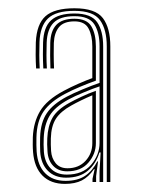

<svg xmlns="http://www.w3.org/2000/svg" viewBox="-20 -825 350 469"><path d="M240.8 -380.5V-711.5Q240.8 -752.8 224.4 -775.6Q208 -798.5 161.8 -798.5Q116.5 -798.5 97.1 -779.8Q77.8 -761 76.5 -722.2Q76 -704.8 76 -690.5Q76 -676.2 77 -657.8H68.2Q67.2 -674.8 67.1 -691.1Q67 -707.5 67.5 -721.5Q69.5 -766.2 91.2 -785.5Q113 -804.8 161.8 -804.8Q213.2 -804.8 231.4 -780.6Q249.5 -756.5 249.5 -711.5V-380.5ZM143.2 -398.5Q182 -398.5 202.6 -422.6Q223.2 -446.8 223.2 -476V-614Q207.2 -608.8 184.4 -599.2Q161.5 -589.8 147 -581.8Q113.5 -563.5 100.8 -541.6Q88 -519.8 86.8 -487.8Q86.5 -478.5 86.5 -471.6Q86.5 -464.8 87.2 -454.2Q89.2 -428.5 103.8 -413.5Q118.2 -398.5 143.2 -398.5ZM144.2 -406.5Q122.5 -406.5 109.9 -419.9Q97.2 -433.2 96 -455.5Q95.2 -467.5 95.2 -472.5Q95.2 -477.5 95.5 -487.2Q96.8 -516.8 108 -537Q119.2 -557.2 150.2 -574.2Q161.5 -580.5 178.8 -588.6Q196 -596.8 214.2 -603.2V-475.5Q214.2 -449 196 -427.8Q177.8 -406.5 144.2 -406.5ZM145 -414Q172.2 -414 188.9 -432Q205.5 -450 205.5 -475.2V-592.2Q192.5 -586.8 178.4 -579.9Q164.2 -573 154 -567.2Q128 -552.8 116.5 -534.9Q105 -517 104.2 -487Q104 -479 104.1 -472Q104.2 -465 104.8 -456.2Q106 -438.5 116.1 -426.2Q126.2 -414 145 -414ZM138.8 -375.8Q104 -375.8 83.9 -395.9Q63.8 -416 60.8 -453.2Q60 -462.8 60 -471.8Q60 -480.8 60.2 -490Q61.8 -526.5 77.9 -553.6Q94 -580.8 135.5 -603Q152.2 -612 171.6 -620.5Q191 -629 205.5 -634.2V-711.5Q205.5 -738.2 196.2 -755.5Q187 -772.8 161.8 -772.8Q135.5 -772.8 124 -758.6Q112.5 -744.5 111.5 -720Q111.2 -709.8 111.2 -692.6Q111.2 -675.5 112 -657.8H103.2Q102.5 -673.5 102.5 -689.6Q102.5 -705.8 102.8 -720.2Q103.5 -749.2 117.5 -764.2Q131.5 -779.2 161.8 -779.2Q192.2 -779.2 203.2 -760.6Q214.2 -742 214.2 -711.5V-628Q197.2 -622 176.6 -613.4Q156 -604.8 139.5 -596Q103.2 -577 86.5 -552.8Q69.8 -528.5 69 -489.2Q68.8 -478.5 68.9 -470.6Q69 -462.8 69.5 -454.8Q72 -420.2 90.4 -401.8Q108.8 -383.2 140.2 -383.2Q169.8 -383.2 188 -395.6Q206.2 -408 217.8 -430.8H219.5L214.8 -394.8V-380.5H206V-388.2L211.2 -411.8H209.5Q196.5 -392.8 179.8 -384.2Q163 -375.8 138.8 -375.8ZM223.2 -380.5V-407L225.8 -452.5H222.8Q214.5 -425 194.6 -408Q174.8 -391 141.5 -391Q113.5 -391 96.8 -408Q80 -425 78.2 -454.5Q77.8 -464 77.8 -471.9Q77.8 -479.8 78 -489.8Q79.2 -526.2 94.4 -548.6Q109.5 -571 143 -588.8Q158 -596.8 182 -606.8Q206 -616.8 223.2 -622.5V-711.5Q223.2 -745.8 210.4 -765.6Q197.5 -785.5 161.8 -785.5Q126.8 -785.5 111 -769.5Q95.2 -753.5 94 -720.8Q93.5 -706 93.5 -690.5Q93.5 -675 94.5 -657.8H85.8Q84.8 -679.2 84.8 -692.4Q84.8 -705.5 85.2 -721Q86.5 -758.8 104.8 -775.4Q123 -792 161.8 -792Q202.8 -792 217.4 -770.6Q232 -749.2 232 -711.5V-380.5Z"/></svg>

Font: Big Shoulders Inline Text Thin Thin
Style: Regular
Weight: 250
Version: Version 2.002